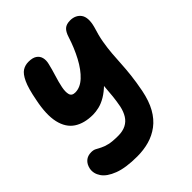

<svg xmlns="http://www.w3.org/2000/svg" viewBox="-214 -648 1039 1039"><g transform="rotate(-45 305.5 -128.5)"><path d="M232 261Q145 261 92.5 241Q40 221 19 190Q-2 159 4 126Q10 98 27.5 83Q45 68 72 68Q89 68 100.5 74Q112 80 128 88.5Q144 97 169 103Q194 109 238 109Q273 109 297.5 96.5Q322 84 336.5 60.5Q351 37 358 5Q365 -32 368 -61.5Q371 -91 373 -119.5Q375 -148 378.5 -180Q382 -212 390 -252L441 -218Q411 -172 381 -142.5Q351 -113 323 -96.5Q295 -80 269.5 -74Q244 -68 223 -68Q156 -68 113 -96.5Q70 -125 56 -186Q42 -247 62 -343Q76 -417 93.5 -454.5Q111 -492 131.5 -505Q152 -518 178 -518Q209 -518 226 -506.5Q243 -495 248 -475.5Q253 -456 247 -432Q239 -398 227.5 -361.5Q216 -325 209.5 -293Q203 -261 208.5 -241Q214 -221 240 -221Q278 -221 313 -253.5Q348 -286 377 -340.5Q406 -395 426 -458Q436 -490 451.5 -503.5Q467 -517 496 -517Q516 -517 532 -509.5Q548 -502 558 -488Q568 -474 569.5 -452Q571 -430 563 -400Q547 -350 540 -309Q533 -268 530 -231Q527 -194 525 -156Q523 -118 518 -73Q513 -28 502 29Q489 94 464 138.5Q439 183 403 210Q367 237 324 249Q281 261 232 261Z"/></g></svg>

Font: Shantell Sans
Style: Bold Italic
Weight: 700
Italic angle: -11°
Designer: Stephen Nixon, Anya Danilova, Shantell Martin
Foundry: Arrow Type
Version: Version 1.011;[c5ecc13dd]